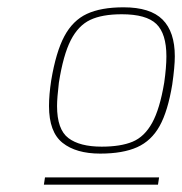

<svg xmlns="http://www.w3.org/2000/svg" viewBox="-20 -776 498 525"><path d="M114 -486Q114 -517 120 -556Q133 -634 156 -677Q179 -720 217.5 -738Q256 -756 318 -756Q391 -756 424.5 -722.5Q458 -689 458 -622Q458 -594 451 -545Q439 -472 416.5 -431.5Q394 -391 355 -373.5Q316 -356 254 -356Q188 -356 151 -385.5Q114 -415 114 -486ZM429 -550Q435 -592 435 -622Q435 -684 407.5 -710.5Q380 -737 313 -737Q259 -737 226.5 -721.5Q194 -706 173.5 -666Q153 -626 141 -550Q136 -508 136 -486Q136 -422 167 -398.5Q198 -375 258 -375Q310 -375 342.5 -388.5Q375 -402 396 -440Q417 -478 429 -550ZM103 -291H415L412 -271H100Z"/></svg>

Font: Exo Thin
Style: Italic
Weight: 250
Italic angle: -9°
Designer: Natanael Gama
Foundry: Natanael Gama
Version: Version 1.500; ttfautohint (v1.6)